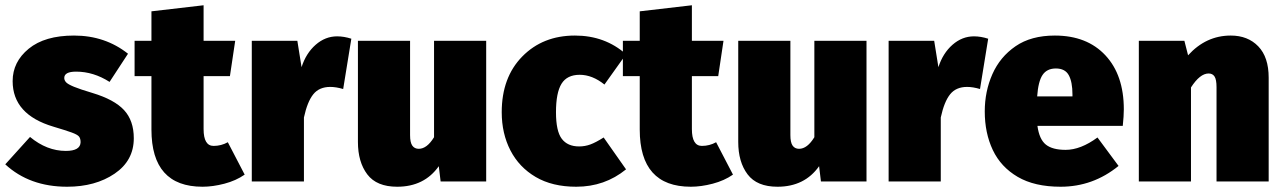

<svg xmlns="http://www.w3.org/2000/svg" viewBox="-25 -689 4872 729"><path d="M230 20Q87 20 -5 -65L89 -169Q153 -116 225 -116Q280 -116 281 -149Q281 -163 275 -170.5Q269 -178 247 -186Q225 -194 178 -208Q23 -254 23 -381Q23 -454 84 -504Q145 -554 256 -554Q374 -554 461 -485L391 -378Q330 -417 264 -417Q219 -417 219 -393Q219 -384 226 -376.5Q233 -369 256 -359.5Q279 -350 326 -336Q409 -311 446 -271Q483 -231 483 -164Q483 -79 410 -29.5Q337 20 230 20Z M744 20Q550 20 550 -197V-400H486V-534H550V-646L748 -669V-534H868L848 -400H748V-199Q748 -135 786 -135Q815 -135 840 -149L904 -26Q871 -3 827 8.5Q783 20 744 20Z M1129 0H931V-534H1104L1120 -434Q1137 -487 1173.5 -519Q1210 -551 1255 -551Q1281 -551 1309 -542L1278 -351Q1251 -359 1229 -359Q1187 -359 1164.5 -331Q1142 -303 1129 -243Z M1483 20Q1405 20 1369.5 -27Q1334 -74 1334 -150V-534H1532V-176Q1532 -148 1540.5 -136Q1549 -124 1565 -124Q1596 -124 1623 -168V-534H1821V0H1648L1641 -58Q1586 20 1483 20Z M2163 20Q2072 20 2009 -17Q1946 -54 1913 -118Q1880 -182 1880 -263Q1880 -395 1958 -474.5Q2036 -554 2158 -554Q2272 -554 2352 -483L2270 -368Q2224 -405 2176 -405Q2128 -405 2107 -371Q2086 -337 2086 -263Q2086 -191 2108 -162Q2130 -133 2174 -133Q2196 -133 2216.5 -140.5Q2237 -148 2267 -167L2352 -46Q2271 20 2163 20Z M2598 20Q2404 20 2404 -197V-400H2340V-534H2404V-646L2602 -669V-534H2722L2702 -400H2602V-199Q2602 -135 2640 -135Q2669 -135 2694 -149L2758 -26Q2725 -3 2681 8.5Q2637 20 2598 20Z M2927 20Q2849 20 2813.5 -27Q2778 -74 2778 -150V-534H2976V-176Q2976 -148 2984.5 -136Q2993 -124 3009 -124Q3040 -124 3067 -168V-534H3265V0H3092L3085 -58Q3030 20 2927 20Z M3547 0H3349V-534H3522L3538 -434Q3555 -487 3591.5 -519Q3628 -551 3673 -551Q3699 -551 3727 -542L3696 -351Q3669 -359 3647 -359Q3605 -359 3582.5 -331Q3560 -303 3547 -243Z M4002 20Q3903 20 3839 -17.5Q3775 -55 3744.5 -119.5Q3714 -184 3714 -266Q3714 -342 3743 -407.5Q3772 -473 3831 -513.5Q3890 -554 3980 -554Q4102 -554 4172 -479Q4242 -404 4242 -274Q4242 -249 4238 -211H3914Q3921 -160 3946 -140Q3971 -120 4021 -120Q4078 -120 4142 -167L4222 -59Q4125 20 4002 20ZM4047 -323V-330Q4047 -378 4033 -403.5Q4019 -429 3984 -429Q3950 -429 3933.5 -404.5Q3917 -380 3913 -323Z M4792 0H4594V-358Q4594 -387 4586.5 -398.5Q4579 -410 4564 -410Q4531 -410 4497 -357V0H4299V-534H4472L4486 -479Q4554 -554 4648 -554Q4713 -554 4752.5 -513Q4792 -472 4792 -394Z"/></svg>

Font: Trujillo Black
Style: Regular
Weight: 900
Designer: Fira Sans original fonts by bBox Type GmbH, Carrois Corporate GbR, & Edenspiekermann AG / Changes by Cristiano Sobral
Foundry: Fira Sans original fonts by bBox Type GmbH, Carrois Corporate GbR, & Edenspiekermann AG / Changes by Cristiano Sobral
Version: Version 4.301;July 28, 2020;FontCreator 13.0.0.2655 64-bit